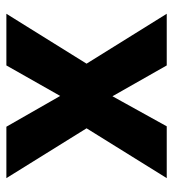

<svg xmlns="http://www.w3.org/2000/svg" viewBox="10 -558 548 608"><g transform="rotate(-90 284.0 -254.0)"><path d="M181.7 -253.9 23.9 0H188L283.2 -171.9L380.8 0H544.4L386.4 -253.9L544.4 -507.8H380.8L284.2 -337.4L186.7 -507.8H23.9Z"/></g></svg>

Font: Giphurs SC
Style: Regular
Weight: 400
Version: Version 0.920